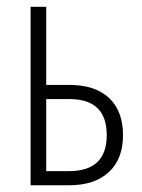

<svg xmlns="http://www.w3.org/2000/svg" viewBox="-20 -550 423 570"><path d="M117.2 -255.9V-42H185.1Q296.9 -42 296.9 -148.9Q296.9 -255.9 186 -255.9ZM117.2 -297.9H186Q262.7 -297.9 304.2 -258.8Q345.2 -219.7 345.2 -148.9Q345.2 -78.1 303.2 -39.1Q261.2 0 185.1 0H70.8V-529.8H117.2Z"/></svg>

Font: Germano
Style: Regular
Weight: 300
Width: 3
Foundry: Ascender Corporation
Version: Version 1.10; ttfautohint (v1.5)